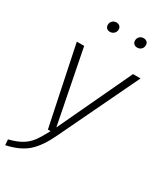

<svg xmlns="http://www.w3.org/2000/svg" viewBox="-236 -818 942 1106"><g transform="rotate(30 235.0 -265.5)"><path d="M226 4Q184 93 134.5 137Q85 181 -5 201L-8 164Q46 150 78 130.5Q110 111 131.5 82Q153 53 181 0H163L54 -522H103L199 -35L428 -522H478ZM160 -695Q160 -711 170.5 -721.5Q181 -732 197 -732Q211 -732 219.5 -724Q228 -716 228 -703Q228 -687 217 -676.5Q206 -666 190 -666Q177 -666 168.5 -674Q160 -682 160 -695ZM341 -695Q341 -711 351.5 -721.5Q362 -732 378 -732Q392 -732 400.5 -724Q409 -716 409 -703Q409 -687 398.5 -676.5Q388 -666 372 -666Q358 -666 349.5 -674Q341 -682 341 -695Z"/></g></svg>

Font: Fira Sans ExtraLight
Style: Italic
Weight: 275
Italic angle: -8°
Designer: Carrois Corporate & Edenspiekermann AG
Foundry: Carrois Corporate GbR & Edenspiekermann AG
Version: Version 4.203